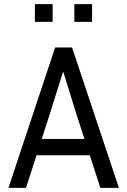

<svg xmlns="http://www.w3.org/2000/svg" viewBox="-20 -910 617 930"><path d="M466 0 415 -158H157L106 0H21L247 -680H329L556 0ZM220 -354 182 -237H389L351 -354L286 -564ZM235 -804H149V-890H235ZM426 -804H340V-890H426Z"/></svg>

Font: Inria Sans
Style: Regular
Weight: 400
Designer: Black Foundry Team
Foundry: Black Foundry
Version: Version 1.2; ttfautohint (v1.8.3)